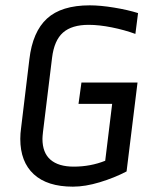

<svg xmlns="http://www.w3.org/2000/svg" viewBox="-20 -687 595 719"><path d="M56 -167Q56 -187 59 -208L90 -465Q102 -568 156 -617.5Q210 -667 316 -667Q356 -667 407.5 -658.5Q459 -650 497 -638L487 -560Q446 -575 398.5 -584.5Q351 -594 312 -594Q249 -594 216 -565Q183 -536 175 -471L141 -193Q139 -175 139 -167Q139 -115 169 -89Q199 -63 256 -63Q319 -63 374 -85L400 -298H274L285 -378H495L454 -45Q408 -21 353.5 -4.5Q299 12 253 12Q157 12 106.5 -34.5Q56 -81 56 -167Z"/></svg>

Font: Ropa Sans
Style: Italic
Weight: 400
Version: Version 1.100